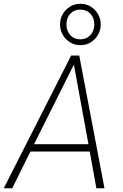

<svg xmlns="http://www.w3.org/2000/svg" viewBox="-24 -1000 652 1020"><path d="M-4 0 354 -705H397L531 0H488L451 -204L473 -195H119L142 -204L41 0ZM367 -654 154 -228 141 -234H465L447 -228L369 -654ZM403 -760Q373 -760 348.5 -775Q324 -790 309.5 -815Q295 -840 295 -870Q295 -901 309.5 -925.5Q324 -950 348.5 -965Q373 -980 403 -980Q434 -980 458 -965Q482 -950 496.5 -925.5Q511 -901 511 -870Q511 -840 496.5 -815Q482 -790 458 -775Q434 -760 403 -760ZM403 -791Q435 -791 456 -813.5Q477 -836 477 -870Q477 -905 456 -927Q435 -949 402 -949Q370 -949 349.5 -927Q329 -905 329 -871Q329 -836 349.5 -813.5Q370 -791 403 -791Z"/></svg>

Font: Nunito Sans 10pt Condensed ExtraLight
Style: Italic
Weight: 250
Width: 3
Italic angle: -9°
Designer: Vernon Adams
Foundry: Vernon Adams
Version: Version 3.101;gftools[0.9.27]